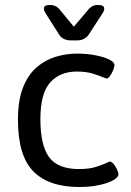

<svg xmlns="http://www.w3.org/2000/svg" viewBox="-20 -744 525 770"><path d="M289 -529Q328 -529 362 -522.5Q396 -516 417.5 -505.5Q439 -495 439 -483Q439 -475 433.5 -462Q428 -449 421 -439Q414 -429 407 -429Q406 -429 403 -430.5Q400 -432 396 -433Q382 -439 355 -448Q328 -457 287 -457Q221 -457 181.5 -413.5Q142 -370 142 -266Q142 -161 177 -113.5Q212 -66 297 -66Q339 -66 367.5 -75.5Q396 -85 410 -92Q414 -94 417 -95Q420 -96 421 -96Q428 -96 436 -86Q444 -76 449.5 -64Q455 -52 455 -45Q455 -36 443 -27Q431 -18 409.5 -10.5Q388 -3 359.5 1.5Q331 6 298 6Q176 6 114 -56.5Q52 -119 52 -264Q52 -342 72.5 -393.5Q93 -445 127.5 -474.5Q162 -504 204 -516.5Q246 -529 289 -529ZM374 -724Q398 -724 398 -709Q398 -701 392 -692L335 -604Q327 -593 315.5 -587.5Q304 -582 289 -582H264Q249 -582 237 -587.5Q225 -593 218 -604L162 -692Q156 -702 156 -710Q156 -724 179 -724H181Q191 -724 199 -721Q207 -718 215 -711L276 -637L339 -711Q347 -718 354.5 -721Q362 -724 372 -724Z"/></svg>

Font: Asap VF Beta
Style: Regular
Weight: 400
Designer: Pablo Cosgaya
Foundry: Pablo Cosgaya
Version: Version 1.007